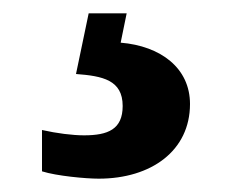

<svg xmlns="http://www.w3.org/2000/svg" viewBox="-20 -29 351 288"><path d="M128 239C207 239 265 197 265 127C265 73 221 40 161 35L170 -9H113L94 82C134 85 164 91 164 130C164 165 142 174 106 174C89 174 65 171 43 166V228C65 235 109 239 128 239Z"/></svg>

Font: Noto Serif Tamil SemiCondensed ExtraBold
Style: Regular
Weight: 800
Width: 4
Designer: Indian Type Foundry, Tom Grace, and the Monotype Design Team
Foundry: Monotype Imaging Inc.
Version: Version 2.004